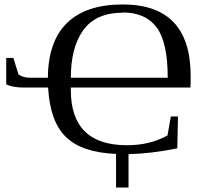

<svg xmlns="http://www.w3.org/2000/svg" viewBox="-20 -682 918 862"><path d="M298 -277V-278Q298 -30 550 -30Q654 -30 732 -74L747 -159H779L776 -16Q657 8 557 10V160H501V9Q348 3 276 -67Q204 -137 196 -289H86Q38 -289 8 -303V-422H40L63 -348Q84 -333 115 -333H195Q196 -496 281 -579Q366 -662 531 -662Q836 -662 836 -341V-314L835 -289H298ZM531 -626V-625Q411 -625 354.5 -547.5Q298 -470 298 -333H733Q733 -491 684 -558Q634 -626 531 -626Z"/></svg>

Font: Libra Serif Modern
Style: Regular
Weight: 400
Designer: Stefan Peev, Context Ltd
Foundry: Stefan Peev, Context Ltd
Version: Version 1.000